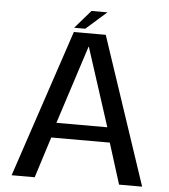

<svg xmlns="http://www.w3.org/2000/svg" viewBox="-54 -828 772 877"><g transform="rotate(5 331.5 -389.5)"><path d="M31.9 0H137.7L197.2 -187.5H465.6L524.5 0H630.3L404.3 -676.4H258ZM214.8 -256.3 330.8 -615.3H332.2L448.2 -256.3ZM257.6 -696H308.6L403.2 -779.3H330Z"/></g></svg>

Font: Anybody Thin
Style: Regular
Weight: 100
Designer: Tyler Finck
Foundry: Etcetera Type Company
Version: Version 1.114;gftools[0.9.25]